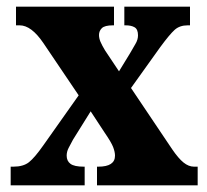

<svg xmlns="http://www.w3.org/2000/svg" viewBox="-20 -556 620 576"><path d="M12 0V-56H20Q50 -56 67 -69.5Q84 -83 110 -120L216 -270L110 -427Q74 -480 39 -480H28V-536H322V-480H319Q294 -480 285.5 -471.5Q277 -463 277 -451Q277 -441 281.5 -430.5Q286 -420 295 -405L337 -342L370 -396Q379 -412 386.5 -424.5Q394 -437 394 -450Q394 -468 384 -474Q374 -480 357 -480H353V-536H550V-480H543Q519 -480 504 -466.5Q489 -453 461 -415L373 -292L496 -109Q515 -81 530.5 -68.5Q546 -56 562 -56H573V0H271V-56H275Q325 -56 325 -89Q325 -100 319.5 -114.5Q314 -129 294 -158L252 -222L199 -137Q192 -124 186 -112.5Q180 -101 180 -89Q180 -73 191.5 -64.5Q203 -56 231 -56H234V0Z"/></svg>

Font: Noto Serif ExtraCondensed Black
Style: Regular
Weight: 900
Width: 2
Designer: Monotype Design Team
Foundry: Monotype Imaging Inc.
Version: Version 2.015; ttfautohint (v1.8.4.7-5d5b)